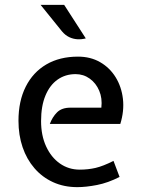

<svg xmlns="http://www.w3.org/2000/svg" viewBox="-20 -760 584 790"><path d="M298 10Q243 10 198.2 -10.5Q153.5 -31 121.8 -67.8Q90 -104.5 73 -154.2Q56 -204 56 -263Q56 -344 85.8 -403.2Q115.5 -462.5 170.5 -494.8Q225.5 -527 301 -527Q352.5 -527 392 -504.2Q431.5 -481.5 455.8 -442.2Q480 -403 485.8 -353.2Q491.5 -303.5 475 -250H185Q195.5 -278.5 214.8 -297.8Q234 -317 270 -317H397Q401.5 -355.5 388.2 -386.8Q375 -418 349.2 -436.5Q323.5 -455 291 -455Q249 -455 217 -432.5Q185 -410 167 -366.8Q149 -323.5 149 -262Q149 -202.5 169.8 -157.5Q190.5 -112.5 226.5 -87.2Q262.5 -62 308 -62Q342.5 -62 373.5 -69.2Q404.5 -76.5 447 -98L472 -32Q424 -7.5 379 1.2Q334 10 298 10ZM333 -602Q316 -597.5 298.5 -598.5Q281 -599.5 264.8 -607.2Q248.5 -615 235 -631L147 -740H244Z"/></svg>

Font: Expletus Sans
Style: Regular
Weight: 400
Designer: Jasper de Waard
Foundry: Designtown
Version: Version 7.500